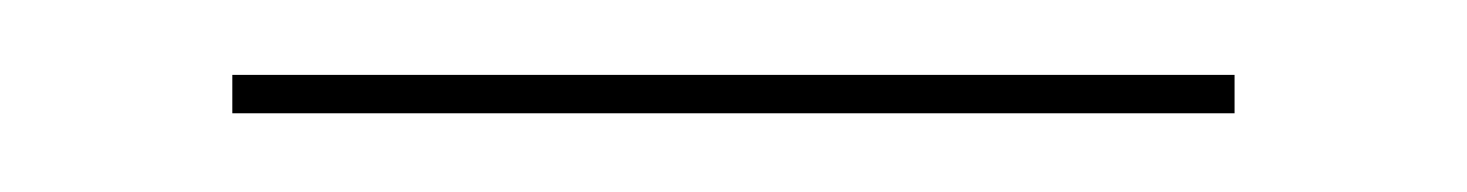

<svg xmlns="http://www.w3.org/2000/svg" viewBox="-20 -306 382 50"><path d="M40.5 -276.5V-286.5H301.5V-276.5Z"/></svg>

Font: Imbue 100pt ExtraBold
Style: Regular
Weight: 800
Designer: Tyler Finck
Foundry: Etcetera Type Company
Version: Version 1.102; ttfautohint (v1.8.3)